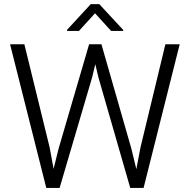

<svg xmlns="http://www.w3.org/2000/svg" viewBox="-20 -930 934 950"><path d="M420.9 -710.9H475.1L435.5 -545.9L274.9 0H221.7L270 -194.8ZM225.6 -200.7 262.7 0H209L29.8 -710.9H100.6ZM798.3 -710.9H869.1L690.4 0H636.7L675.3 -201.2ZM629.9 -194.8 677.2 0H624.5L467.3 -545.9L428.2 -710.9H481.9ZM589.8 -781.7V-776.9H529.8L450.2 -864.3L370.6 -776.9H312V-782.7L429.2 -909.7H471.2Z"/></svg>

Font: Heebo Light
Style: Regular
Weight: 300
Designer: Oded Ezer
Foundry: Ezer Type House
Version: Version 3.100